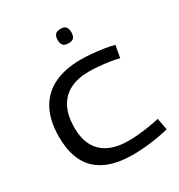

<svg xmlns="http://www.w3.org/2000/svg" viewBox="-175 -853 919 983"><g transform="rotate(-30 284.0 -362.0)"><path d="M43 -258Q43 -354 77.5 -418Q112 -482 177.5 -514Q243 -546 336 -546Q367 -546 401 -543Q435 -540 468 -535Q501 -530 529 -522L516 -451Q489 -458 458.5 -462.5Q428 -467 398 -469.5Q368 -472 341 -472Q276 -472 230 -448.5Q184 -425 159.5 -378Q135 -331 135 -259Q135 -193 159.5 -149.5Q184 -106 230.5 -84.5Q277 -63 343 -63Q372 -63 403 -66Q434 -69 465.5 -74Q497 -79 527 -86L540 -17Q494 -5 436.5 2.5Q379 10 326 10Q186 10 114.5 -56Q43 -122 43 -258ZM326 -649Q304 -649 294.5 -659.5Q285 -670 285 -691Q285 -713 294.5 -723.5Q304 -734 326 -734Q348 -734 357 -723.5Q366 -713 366 -691Q366 -670 357 -659.5Q348 -649 326 -649Z"/></g></svg>

Font: Georama SemiExpanded
Style: Regular
Weight: 400
Width: 6
Designer: Jean-Baptiste Levee
Foundry: Production Type
Version: Version 1.001